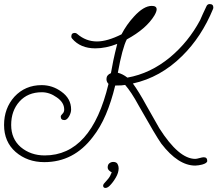

<svg xmlns="http://www.w3.org/2000/svg" viewBox="-34 -718 1070 945"><path d="M927 97Q843 97 760 -11Q733 -49 650 -196Q630 -233 613 -258.5Q596 -284 582 -300Q569 -297 533 -297Q514 -218 487 -154.5Q460 -91 423 -44Q329 80 184 80Q101 80 43 30Q-14 -20 -14 -103Q-14 -185 37 -242Q90 -299 171 -299Q224 -299 268 -267Q316 -233 316 -179Q316 -164 307 -147Q296 -127 283 -127Q265 -127 265 -144Q265 -150 273.5 -158Q282 -166 282 -179Q282 -214 245 -239Q210 -264 172 -264Q103 -264 62 -218.5Q21 -173 21 -103Q21 -35 68 6Q117 47 186 47Q416 47 500 -305Q490 -315 490 -329Q490 -349 512 -358Q516 -383 523.5 -419Q531 -455 543 -502Q487 -480 435 -480Q362 -480 321 -528Q317 -532 317 -538Q317 -556 334 -556Q341 -556 346 -551Q389 -514 443 -514Q494 -514 564 -549Q589 -597 625 -636Q673 -689 713 -689Q737 -689 737 -672Q737 -661 726 -642Q686 -576 590 -524Q568 -481 546 -360Q570 -354 593 -336Q706 -356 803 -436Q894 -512 951 -619Q956 -631 964 -648.5Q972 -666 983 -689Q988 -698 998 -698Q1016 -698 1016 -681Q1016 -677 1015 -675Q958 -536 862 -442Q756 -337 620 -307Q634 -288 651 -260.5Q668 -233 687 -198L750 -87Q846 64 927 64Q934 64 948 60Q962 56 969 56Q986 56 986 74Q986 85 961 92Q952 94 943.5 95.5Q935 97 927 97ZM481 182Q488 175 498.5 162Q509 149 516 130Q512 129 504 122Q496 115 496 106Q496 92 504.5 85.5Q513 79 523 79Q539 79 544.5 89Q550 99 550 110Q550 132 536 156Q522 180 506 196Q495 207 485 207Q476 207 474 199Q472 191 481 182Z"/></svg>

Font: Send Flowers
Style: Regular
Weight: 400
Designer: Robert E. Leuschke
Foundry: Robert E. Leuschke
Version: Version 1.010; ttfautohint (v1.8.4.7-5d5b)